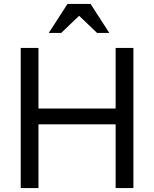

<svg xmlns="http://www.w3.org/2000/svg" viewBox="-20 -953 781 973"><path d="M656 -710V0H566V-323H175V0H85V-710H175V-403H566V-710ZM322 -933H439L534 -786H472L381 -873L290 -786H227Z"/></svg>

Font: Rising Sun
Style: Regular
Weight: 400
Designer: Matt McInerney, Pablo Impallari, Rodrigo Fuenzalida (Raleway font), Stephen Hutchings (Greek), Cristiano Sobral (main ch
Foundry: The Rising Sun Project Authors
Version: Version 4.327; ttfautohint (v1.8.4.7-5d5b-dirty)